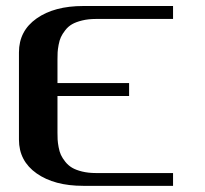

<svg xmlns="http://www.w3.org/2000/svg" viewBox="-20 -603 665 623"><path d="M541.5 -583.5V-541.5H291.5Q266.6 -541.5 246.6 -536.6Q226.6 -531.7 213.9 -524.4Q201.2 -517.1 191.9 -505.1Q182.6 -493.2 177.7 -482.7Q172.9 -472.2 170.2 -457.5Q167.5 -442.9 167 -433.3Q166.5 -423.8 166.5 -410.6V-333.5H398.9V-291.5H166.5V-172.9Q166.5 -159.7 167 -149.9Q167.5 -140.1 170.2 -125.5Q172.9 -110.8 177.7 -100.3Q182.6 -89.8 191.9 -78.1Q201.2 -66.4 213.9 -58.8Q226.6 -51.3 246.6 -46.4Q266.6 -41.5 291.5 -41.5H541.5V0H250Q156.2 0 98.9 -40.3Q41.5 -80.6 41.5 -149.9V-433.1Q41.5 -502.9 98.9 -543.2Q156.2 -583.5 250 -583.5Z"/></svg>

Font: Gputeks
Style: Bold
Weight: 600
Width: 8
Version: Version 0.9